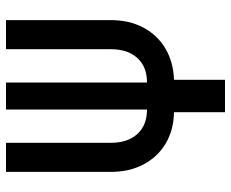

<svg xmlns="http://www.w3.org/2000/svg" viewBox="-85 -685 770 640"><g transform="rotate(-90 300.0 -365.0)"><path d="M246 0V-170Q187 -171 142 -197.5Q97 -224 72 -271.5Q47 -319 47 -381V-730H144V-381Q144 -324 173.5 -292Q203 -260 255 -260V-730H345V-260Q397 -260 426.5 -292Q456 -324 456 -381V-730H553V-381Q553 -319 528 -272Q503 -225 458 -198.5Q413 -172 354 -170V0Z"/></g></svg>

Font: JetBrains Mono SemiBold
Style: Regular
Weight: 472
Monospace: yes
Designer: Philipp Nurullin, Konstantin Bulenkov
Foundry: JetBrains
Version: Version 2.305; ttfautohint (v1.8.4.7-5d5b)